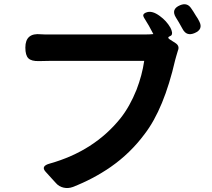

<svg xmlns="http://www.w3.org/2000/svg" viewBox="-20 -868 1020 924"><path d="M250 14 228 -10 199 -42Q175 -69 220 -81Q433 -141 560 -299Q605 -356 637 -436Q664 -506 674 -575Q447 -575 219 -575Q184 -575 168 -574Q131 -573 116.5 -587.5Q102 -602 102 -639Q102 -711 177 -703Q185 -703 200 -702Q213 -702 219 -702Q446 -702 672 -702Q701 -702 718 -704Q698 -744 673 -783Q663 -799 681 -807L684 -808Q711 -819 749 -791Q781 -768 800 -735Q806 -724 808 -712Q809 -698 800 -695L798 -694Q783 -688 796 -679L824 -661Q846 -647 836 -624Q833 -615 828 -597Q825 -584 823 -579Q769 -344 676 -223Q607 -130 512 -64Q428 -6 330 32Q308 40 286 35Q264 30 250 14ZM859 -728Q853 -738 841 -760Q831 -776 827 -783Q801 -824 847 -843Q881 -857 900 -828Q910 -814 923 -792Q926 -788 931.5 -779Q937 -770 939 -765Q959 -727 917 -709Q878 -692 859 -728Z"/></svg>

Font: GenSenRounded2 TW B
Style: Regular
Weight: 700
Version: Version 2.000;PS 2;hotconv 16.6.51;makeotf.lib2.5.65220 DEVE